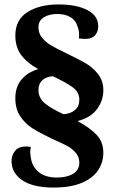

<svg xmlns="http://www.w3.org/2000/svg" viewBox="-20 -730 512 864"><path d="M32 -5Q32 -32 48 -51.5Q64 -71 98 -71Q103 -71 119 -69Q116 -57 116 -46Q116 -34 119 -20Q124 19 154 44Q184 69 236 69Q281 69 309 52Q337 35 337 2Q337 -24 320.5 -43Q304 -62 281 -74Q258 -86 211 -107Q157 -133 125.5 -153Q94 -173 71.5 -206Q49 -239 49 -288Q49 -339 76.5 -372Q104 -405 152 -419Q103 -446 76 -481.5Q49 -517 49 -570Q49 -641 103.5 -675.5Q158 -710 243 -710Q325 -710 373.5 -684.5Q422 -659 422 -612Q422 -589 409 -572.5Q396 -556 368 -555H359Q351 -555 335 -557Q336 -562 336 -572Q336 -595 329 -610Q322 -637 298.5 -652Q275 -667 237 -667Q201 -667 177 -652Q153 -637 153 -607Q153 -580 169.5 -560Q186 -540 209.5 -526Q233 -512 277 -491Q335 -463 366 -445Q397 -427 421 -397Q445 -367 445 -324Q445 -278 417 -239.5Q389 -201 329 -185Q385 -155 415 -123Q445 -91 445 -42Q445 -1 422.5 34.5Q400 70 350 92Q300 114 221 114Q128 114 80 81Q32 48 32 -5ZM337 -281Q337 -315 308 -336.5Q279 -358 218 -387Q188 -385 170.5 -369Q153 -353 153 -325Q153 -289 182 -265Q211 -241 266 -216Q297 -218 317 -234.5Q337 -251 337 -281Z"/></svg>

Font: Arima Madurai ExtraBold
Style: Regular
Weight: 800
Designer: Joana Correia and Natanael Gama
Foundry: NDISCOVER
Version: Version 1.020